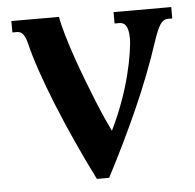

<svg xmlns="http://www.w3.org/2000/svg" viewBox="-44 -563 627 617"><g transform="rotate(-5 270.0 -254.5)"><path d="M244.1 10.7Q211.9 -53.7 182.9 -117.9Q153.8 -182.1 129.9 -241.5Q106 -300.8 88.4 -352.3Q70.8 -403.8 61.5 -442.9Q58.1 -457 53.7 -465.1Q49.3 -473.1 44.4 -476.8Q39.6 -480.5 35.2 -481.2Q30.8 -481.9 27.8 -481.9H14.6V-518.6H168Q172.9 -492.2 182.9 -458Q192.9 -423.8 205.6 -387Q218.3 -350.1 232.7 -312.5Q247.1 -274.9 260.5 -241.7Q273.9 -208.5 285.9 -181.6Q297.9 -154.8 305.7 -139.2Q328.1 -184.6 344.2 -229.5Q360.4 -274.4 370.1 -313.5Q379.9 -352.5 384.5 -383.1Q389.2 -413.6 389.2 -430.2Q389.2 -445.8 386.7 -455.8Q384.3 -465.8 380.4 -471.7Q376.5 -477.5 370.8 -479.7Q365.2 -481.9 359.4 -481.9H344.2V-518.6H530.3V-481.9H516.1Q501 -481.9 490.7 -465.6Q480.5 -449.2 468.8 -413.6Q434.1 -308.1 387.2 -202.9Q340.3 -97.7 283.7 10.7Z"/></g></svg>

Font: Arian AMU Serif
Style: Bold
Weight: 700
Designer: Ruben Hakobyan (Tarumian)
Foundry: Ruben Hakobyan (Tarumian)
Version: Version 1.002